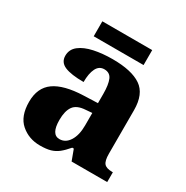

<svg xmlns="http://www.w3.org/2000/svg" viewBox="-161 -823 936 967"><g transform="rotate(30 307.0 -339.5)"><path d="M200 10Q135 10 89 -30Q43 -70 43 -154Q43 -236 98 -275Q153 -314 265 -318L347 -321V-375Q347 -428 335 -456.5Q323 -485 290 -485Q260 -485 245.5 -456Q231 -427 231 -377Q158 -377 121.5 -392.5Q85 -408 85 -446Q85 -483 114.5 -506Q144 -529 193 -539.5Q242 -550 301 -550Q412 -550 467 -512.5Q522 -475 522 -381V-128Q522 -87 535 -72Q548 -57 582 -57H586V0H379L356 -62H347Q324 -35 304.5 -19.5Q285 -4 261 3Q237 10 200 10ZM269 -67Q304 -67 325.5 -101Q347 -135 347 -191V-264L310 -261Q260 -258 240.5 -230.5Q221 -203 221 -151Q221 -67 269 -67ZM160 -602V-689H450V-602Z"/></g></svg>

Font: Noto Serif Tamil ExtraBold
Style: Regular
Weight: 800
Designer: Indian Type Foundry, Tom Grace, and the Monotype Design Team
Foundry: Monotype Imaging Inc.
Version: Version 2.004; ttfautohint (v1.8.4.7-5d5b)